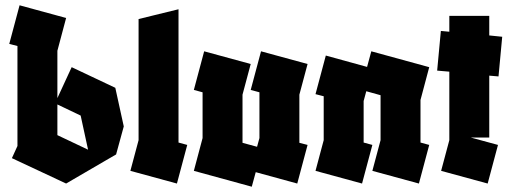

<svg xmlns="http://www.w3.org/2000/svg" viewBox="-20 -694 1934 726"><path d="M230 0 25 -96 46 -142V-520L15 -528L54 -674L230 -626L197 -502V-323L251 -440L416 -362L448 -216L419 -110L381 -88ZM197 -183 313 -128 285 -257 197 -299Z M649 0 473 -48 504 -164V-622L655 -659V-155L688 -146Z M932 12 713 -48 746 -172V-345L713 -354L752 -500L928 -452L897 -336V-154L952 -139L961 -172V-345L928 -354L967 -500L1143 -452L1112 -336V-154L1143 -146L1104 0L947 -43Z M1349 0 1173 -48 1204 -164V-330L1173 -338L1212 -484L1368 -441L1384 -500L1603 -440L1570 -316V-155L1603 -146L1564 0L1388 -48L1419 -164V-334L1365 -349L1355 -312V-155L1388 -146Z M1824 0 1648 -48 1679 -164V-423L1633 -427L1647 -577L1679 -574V-634H1830V-560L1879 -555L1865 -405L1830 -408V-174H1760L1863 -146Z"/></svg>

Font: Blaka
Style: Regular
Weight: 400
Designer: Mohamed Gaber
Foundry: Kief Type Foundry
Version: Version 1.003; ttfautohint (v1.8.4.7-5d5b)